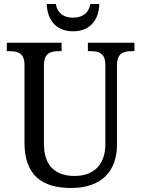

<svg xmlns="http://www.w3.org/2000/svg" viewBox="-20 -927 704 957"><path d="M344 -771C433 -771 473 -832 475 -907H431C421 -859 389 -839 344 -839C299 -839 267 -859 258 -907H213C215 -832 256 -771 344 -771ZM335 10C484 10 563 -72 563 -205V-600C563 -663 596 -672 638 -672H650V-714H418V-672H430C472 -672 505 -663 505 -604V-207C505 -116 456 -50 352 -50C263 -50 199 -94 199 -210V-600C199 -663 232 -672 275 -672H287V-714H14V-672H26C68 -672 102 -663 102 -604V-216C102 -53 190 10 335 10Z"/></svg>

Font: Noto Serif Devanagari SemiCondensed
Style: Regular
Weight: 400
Width: 4
Designer: Universal Thirst, Indian Type Foundry and the Monotype Design Team
Foundry: Monotype Imaging Inc.
Version: Version 2.004